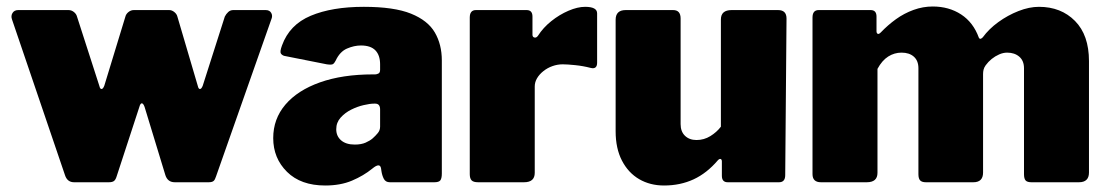

<svg xmlns="http://www.w3.org/2000/svg" viewBox="-20 -561 3408 591"><path d="M798 -530Q810 -530 815 -521Q820 -512 815 -501L645 -18Q642 -8 637.5 -4Q633 0 622 0H518Q496 0 489 -22L425 -232Q421 -243 416.5 -243Q412 -243 409 -232L339 -18Q336 -8 331 -4Q326 0 315 0H208Q187 0 180 -22L17 -501Q13 -512 18.5 -521Q24 -530 36 -530H191Q200 -530 207.5 -524Q215 -518 217 -510L286 -296Q288 -287 292.5 -287Q297 -287 301 -297L366 -510Q368 -518 375.5 -524Q383 -530 392 -530H501Q509 -530 516.5 -524Q524 -518 526 -510L589 -296Q591 -287 595.5 -287Q600 -287 604 -297L672 -510Q676 -518 682.5 -524Q689 -530 698 -530H798Z M1126 -42Q1099 -20 1063.5 -5Q1028 10 981 10Q906 10 863.5 -32Q821 -74 821 -136Q821 -195 858.5 -239Q896 -283 965 -307.5Q1034 -332 1128 -332H1135Q1139 -332 1144.5 -334.5Q1150 -337 1150 -346V-363Q1150 -391 1135.5 -406Q1121 -421 1091 -421Q1070 -421 1048 -411.5Q1026 -402 1013 -374Q1009 -366 1004.5 -363.5Q1000 -361 986 -363L855 -389Q848 -391 844.5 -396.5Q841 -402 848 -421Q871 -485 936.5 -512.5Q1002 -540 1100 -540Q1193 -540 1245 -519Q1297 -498 1318.5 -461Q1340 -424 1340 -375V-27Q1340 -12 1335.5 -6Q1331 0 1317 0H1180Q1167 0 1161.5 -10.5Q1156 -21 1154 -35L1153 -42Q1150 -62 1126 -42ZM1150 -224Q1150 -242 1135 -242H1131Q1119 -242 1099.5 -237.5Q1080 -233 1061 -223.5Q1042 -214 1028.5 -199Q1015 -184 1015 -163Q1015 -142 1030 -129Q1045 -116 1072 -116Q1092 -116 1105.5 -122Q1119 -128 1127 -135Q1136 -143 1143 -151.5Q1150 -160 1150 -171V-224Z M1452 0Q1437 0 1431.5 -6Q1426 -12 1426 -25V-507Q1426 -530 1445 -530H1601Q1619 -530 1619 -510V-454Q1619 -447 1625 -445.5Q1631 -444 1636 -451Q1652 -476 1677 -496Q1702 -516 1730 -528Q1758 -540 1781 -540Q1818 -540 1818 -520V-368Q1818 -347 1798 -352Q1775 -358 1750.5 -360.5Q1726 -363 1712 -363Q1696 -363 1680.5 -357.5Q1665 -352 1652.5 -342Q1640 -332 1633 -320Q1626 -308 1626 -295V-29Q1626 0 1593 0H1452Z M2124 -130Q2147 -130 2166.5 -142Q2186 -154 2199 -171V-501Q2199 -530 2232 -530H2375Q2401 -530 2401 -504L2397 -22Q2397 0 2378 0H2220Q2202 0 2202 -20V-64Q2202 -70 2198.5 -71.5Q2195 -73 2190 -68Q2156 -28 2115 -9Q2074 10 2024 10Q1981 10 1947.5 -9.5Q1914 -29 1894.5 -66.5Q1875 -104 1875 -157V-500Q1875 -530 1906 -530H2052Q2075 -530 2075 -504V-179Q2075 -156 2088.5 -143Q2102 -130 2124 -130Z M2507 0Q2481 0 2481 -25V-507Q2481 -530 2500 -530H2660Q2678 -530 2678 -510V-465Q2678 -459 2681.5 -457Q2685 -455 2691 -461Q2713 -484 2738 -502Q2763 -520 2792 -530.5Q2821 -541 2851 -541Q2901 -541 2938.5 -516.5Q2976 -492 2993 -445Q2995 -441 2998 -441.5Q3001 -442 3005 -446Q3024 -472 3053 -493Q3082 -514 3115 -527Q3148 -540 3178 -540Q3246 -540 3289 -496.5Q3332 -453 3332 -373V-30Q3332 0 3301 0H3155Q3142 0 3137 -5.5Q3132 -11 3132 -25V-351Q3132 -374 3117.5 -386.5Q3103 -399 3080 -399Q3068 -399 3055.5 -393.5Q3043 -388 3032.5 -379.5Q3022 -371 3014 -360Q3009 -353 3007.5 -346.5Q3006 -340 3006 -333V-30Q3006 0 2976 0H2830Q2818 0 2812.5 -5.5Q2807 -11 2807 -25V-351Q2807 -374 2793 -386.5Q2779 -399 2755 -399Q2733 -399 2714 -387Q2695 -375 2681 -349V-29Q2681 0 2648 0H2507Z"/></svg>

Font: Libre Franklin Thin Black
Style: Regular
Weight: 900
Version: Version 3.000